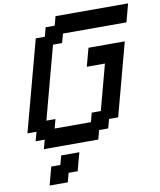

<svg xmlns="http://www.w3.org/2000/svg" viewBox="-114 -964 1088 1303"><g transform="rotate(-10 429.5 -312.5)"><path d="M120.6 250H245.6L262.2 187.5H324.7Q330.1 166.5 341.3 124.8Q352.5 83 358.4 62.5H233.4L216.3 125H153.8Q147.9 145.5 137 187.3Q126 229 120.6 250ZM125 0H500L516.6 -62.5H579.1L596.2 -125H658.7Q681.2 -208.5 725.8 -375.2Q770.5 -542 792.5 -625H542.5Q537.1 -604 525.6 -562.3Q514.2 -520.5 508.8 -500H633.8L550.3 -187.5H487.8L471.2 -125H221.2L237.8 -187.5H175.3Q197.3 -270.5 241.9 -437.3Q286.6 -604 309.1 -687.5H371.6L388.7 -750H826.2Q831.5 -770.5 842.8 -812.5Q854 -854.5 859.4 -875H359.4L342.8 -812.5H280.3L263.7 -750H201.2Q173.3 -646 117.4 -437.5Q61.5 -229 33.7 -125H96.2L79.1 -62.5H141.6Z"/></g></svg>

Font: Faithful 32x
Style: Oblique
Weight: 400
Foundry: Faithful Resource Pack
Version: Version 1.0; January 27, 2023